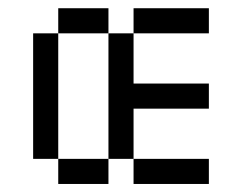

<svg xmlns="http://www.w3.org/2000/svg" viewBox="-20 -458 602 478"><path d="M62.5 -375V-62.5H125V-375ZM125 0H250V-62.5H125ZM125 -375H250V-437.5H125ZM250 -62.5H312.5V-187.5H500V-250H312.5V-375H250ZM312.5 0H500V-62.5H312.5ZM312.5 -375H500V-437.5H312.5Z"/></svg>

Font: ChillMoonMono
Style: Regular
Weight: 400
Designer: Warren2060
Foundry: ChillType
Version: Version 1.000;Glyphs 3.1.1 (3135)